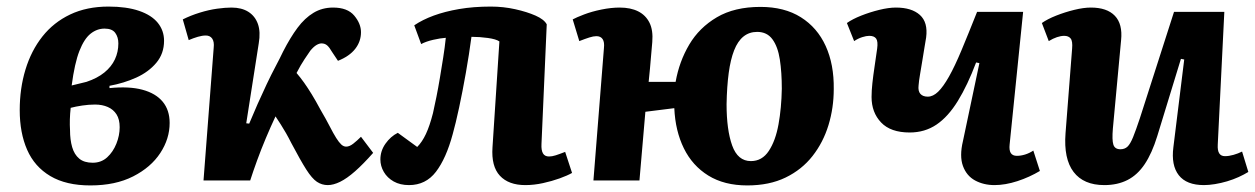

<svg xmlns="http://www.w3.org/2000/svg" viewBox="-20 -549 3818 584"><path d="M255 15Q181 15 133 -13.5Q85 -42 62.5 -93.5Q40 -145 40 -214Q40 -280 57.5 -337.5Q75 -395 109 -438Q143 -481 193.5 -505Q244 -529 310 -529Q365 -529 403 -516Q441 -503 460 -479.5Q479 -456 479 -425Q479 -386 455.5 -358Q432 -330 394.5 -313Q357 -296 313 -288V-281Q373 -287 413.5 -276Q454 -265 475 -239.5Q496 -214 496 -175Q496 -127 467.5 -83.5Q439 -40 385 -12.5Q331 15 255 15ZM262 -54Q288 -54 306 -70.5Q324 -87 334 -112Q344 -137 344 -162Q344 -186 334.5 -201Q325 -216 308 -223.5Q291 -231 269 -231Q250 -231 230 -228Q210 -225 195 -221Q193 -203 192.5 -186Q192 -169 193 -153Q193 -124 199.5 -101.5Q206 -79 221 -66.5Q236 -54 262 -54ZM198 -289 243 -300Q276 -311 297.5 -328.5Q319 -346 329.5 -368.5Q340 -391 340 -417Q340 -436 330.5 -449Q321 -462 298 -462Q275 -462 255.5 -446.5Q236 -431 221.5 -394Q207 -357 198 -289Z M729 -174 738 -173Q750 -202 763.5 -232.5Q777 -263 791 -292.5Q805 -322 818.5 -347.5Q832 -373 841 -392Q863 -435 885 -464.5Q907 -494 933.5 -510Q960 -526 993 -526Q1037 -526 1057.5 -501.5Q1078 -477 1078 -451Q1078 -423 1060.5 -400.5Q1043 -378 1008 -364L990 -391Q982 -405 975 -411Q968 -417 958 -417Q951 -417 942.5 -412Q934 -407 924 -395Q917 -385 906 -368.5Q895 -352 882 -327Q894 -313 905 -297.5Q916 -282 928 -262.5Q940 -243 955 -215Q972 -186 983 -164.5Q994 -143 1002.5 -129.5Q1011 -116 1018 -109.5Q1025 -103 1033 -103Q1043 -103 1054.5 -112Q1066 -121 1078 -133L1115 -84Q1085 -50 1060 -28Q1035 -6 1014.5 4Q994 14 977 14Q959 14 944 4Q929 -6 911.5 -33.5Q894 -61 866 -114Q858 -130 850 -144Q842 -158 834 -170.5Q826 -183 818 -195Q803 -163 788.5 -128.5Q774 -94 762 -61Q750 -28 741 0H599L630 -404Q632 -422 625.5 -431.5Q619 -441 606 -441Q595 -441 581.5 -437Q568 -433 554 -427L536 -490Q560 -502 587.5 -510.5Q615 -519 640 -522.5Q665 -526 684 -526Q715 -526 735.5 -513Q756 -500 764.5 -476Q773 -452 767 -417Z M1240 -472Q1265 -489 1299 -501.5Q1333 -514 1376.5 -521.5Q1420 -529 1473 -529Q1511 -529 1547 -521Q1583 -513 1609 -501.5Q1635 -490 1643 -475L1627 -111Q1626 -92 1631.5 -82.5Q1637 -73 1650 -73Q1659 -73 1670 -76.5Q1681 -80 1699 -87L1720 -23Q1706 -15 1682.5 -6.5Q1659 2 1631.5 8Q1604 14 1578 14Q1527 14 1500.5 -14.5Q1474 -43 1478 -101L1499 -423Q1489 -430 1464 -433.5Q1439 -437 1414 -437Q1407 -384 1397 -327.5Q1387 -271 1376.5 -222Q1366 -173 1357 -141Q1337 -67 1306 -26.5Q1275 14 1224 14Q1197 14 1177.5 3Q1158 -8 1147.5 -26Q1137 -44 1137 -64Q1137 -90 1152.5 -112Q1168 -134 1190 -145L1249 -102Q1264 -117 1275.5 -141.5Q1287 -166 1297 -205Q1302 -227 1307.5 -254.5Q1313 -282 1318 -312Q1323 -342 1328 -373.5Q1333 -405 1336 -434Q1320 -433 1298 -428Q1276 -423 1261 -415Z M2253 15Q2183 15 2134.5 -15Q2086 -45 2060 -98Q2034 -151 2031 -220L1943 -209L1925 0H1785L1817 -403Q1819 -421 1813 -430Q1807 -439 1794 -439Q1785 -439 1772.5 -435Q1760 -431 1742 -424L1722 -490Q1733 -496 1756.5 -505Q1780 -514 1809.5 -520Q1839 -526 1865 -526Q1898 -526 1921 -514.5Q1944 -503 1955.5 -480Q1967 -457 1964 -421Q1962 -401 1960.5 -381Q1959 -361 1957 -340.5Q1955 -320 1953 -300H2035Q2046 -362 2076.5 -413.5Q2107 -465 2160.5 -496.5Q2214 -528 2293 -528Q2366 -528 2416 -496.5Q2466 -465 2491.5 -409Q2517 -353 2516 -278Q2516 -221 2500 -168.5Q2484 -116 2451.5 -74.5Q2419 -33 2369.5 -9Q2320 15 2253 15ZM2264 -59Q2298 -59 2318.5 -90Q2339 -121 2348 -171Q2357 -221 2358 -279Q2358 -329 2352 -368Q2346 -407 2329.5 -429.5Q2313 -452 2283 -452Q2259 -452 2241.5 -438Q2224 -424 2213 -396Q2202 -368 2196.5 -327Q2191 -286 2190 -232Q2190 -154 2207 -106.5Q2224 -59 2264 -59Z M2556 -479Q2573 -491 2599.5 -501.5Q2626 -512 2654.5 -519Q2683 -526 2705 -526Q2753 -526 2778 -503.5Q2803 -481 2797 -435Q2795 -423 2792 -405Q2789 -387 2785.5 -365Q2782 -343 2778.5 -323Q2775 -303 2774 -289Q2772 -272 2779.5 -263.5Q2787 -255 2802 -255Q2818 -255 2833.5 -270Q2849 -285 2866.5 -316Q2884 -347 2904.5 -396Q2925 -445 2952 -513H3092L3051 -110Q3049 -92 3054.5 -83.5Q3060 -75 3073 -75Q3085 -75 3098 -79Q3111 -83 3123 -91L3143 -29Q3128 -20 3110.5 -12Q3093 -4 3074.5 2Q3056 8 3038.5 11Q3021 14 3005 14Q2972 14 2946 0Q2920 -14 2909 -44Q2898 -74 2909 -120L2959 -357L2949 -359Q2923 -290 2893.5 -242Q2864 -194 2828.5 -170Q2793 -146 2747 -146Q2689 -146 2660 -176.5Q2631 -207 2631 -254Q2631 -273 2633.5 -296Q2636 -319 2640 -345.5Q2644 -372 2648 -401Q2651 -423 2645 -431.5Q2639 -440 2624 -440Q2615 -440 2602.5 -436Q2590 -432 2578 -424Z M3149 -479Q3166 -491 3192.5 -501.5Q3219 -512 3247.5 -519Q3276 -526 3298 -526Q3347 -526 3371 -501Q3395 -476 3390 -427L3365 -158Q3362 -123 3366.5 -109Q3371 -95 3388 -95Q3401 -95 3409.5 -103Q3418 -111 3426.5 -132Q3435 -153 3447 -189L3551 -513H3704L3684 -109Q3683 -91 3688.5 -82.5Q3694 -74 3706 -74Q3718 -74 3732 -78Q3746 -82 3758 -88L3777 -26Q3764 -18 3747.5 -10.5Q3731 -3 3712.5 2.5Q3694 8 3675.5 11Q3657 14 3642 14Q3589 14 3565.5 -16Q3542 -46 3549 -101L3582 -368L3572 -370L3500 -135Q3484 -83 3462 -50Q3440 -17 3409.5 -1.5Q3379 14 3339 14Q3276 14 3245.5 -26Q3215 -66 3221 -144L3241 -401Q3243 -424 3236.5 -432Q3230 -440 3217 -440Q3207 -440 3195 -436Q3183 -432 3170 -424Z"/></svg>

Font: Literata
Style: Bold Italic
Weight: 700
Italic angle: -2°
Designer: Latin by Veronika Burian and Jose Scaglione. Greek by Irene Vlachou. Cyrillic by Vera Evstafieva
Foundry: TypeTogether
Version: Version 3.103;gftools[0.9.29]